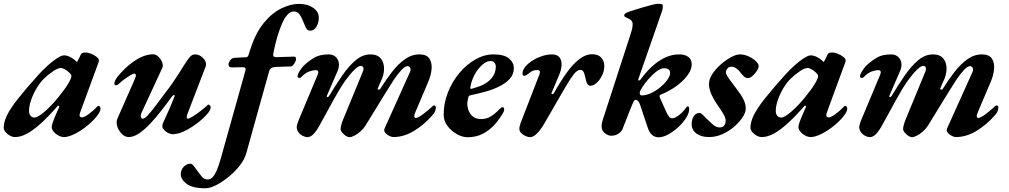

<svg xmlns="http://www.w3.org/2000/svg" viewBox="-44 -727 5453 1038"><path d="M37.6 14Q24 14 9.5 6.3Q-4.9 -1.5 -14.5 -13.5Q-24 -25.6 -24 -36.6Q-24 -66.8 -6.2 -103.7Q11.7 -140.5 53 -193Q94.4 -245.5 164.3 -323.2Q207.7 -370.2 245.8 -399Q283.9 -427.9 302.3 -427.9Q329 -427.9 361.5 -401.6Q368.1 -394.2 369.1 -393.7Q370 -393.1 371 -393.1Q373 -393.1 373.7 -393.8Q374.4 -394.5 377 -399.9Q384.5 -414.1 387.5 -420.3Q390.5 -426.6 392.4 -431.6Q397.6 -443.2 416.7 -443.2Q432.2 -443.2 449.4 -436.1Q466.6 -429 478.7 -419.1Q490.8 -409.2 490.8 -400.1Q490.8 -394.3 488.7 -389.8L389 -118.3Q380.1 -92.5 399.5 -92.5Q411 -92.5 434.8 -109.6Q458.7 -126.6 482.6 -151.6Q485.4 -154.5 485.9 -154.7Q486.3 -155 487.5 -155Q492.3 -155 495.9 -150.5Q499.4 -145.9 499.4 -139.1Q499.4 -124.7 480.5 -100.1Q461.6 -75.5 431.8 -50.7Q395.6 -20.6 360.6 -3.3Q325.5 14 302.3 14Q287.4 14 271.7 5.5Q255.9 -2.9 245.7 -15.6Q235.5 -28.3 235.5 -40.6Q235.5 -47.5 240.7 -63.6Q242.5 -69.3 246.4 -79.2Q250.3 -89 255.1 -100.6Q259.9 -112.2 265.4 -124.2Q270.9 -136.2 275.4 -147.3Q278 -152.5 274.6 -155.1Q271.2 -157.8 268.5 -154.9Q217.3 -95.9 175.5 -58.4Q133.6 -20.8 100.2 -3.4Q66.8 14 37.6 14ZM142.8 -91.6Q159.9 -91.6 196.8 -123.2Q233.8 -154.8 272.4 -202.6Q304.6 -241.7 323.4 -272.5Q342.1 -303.4 342.1 -316.4Q342.1 -325.3 321.7 -342Q312.4 -349.5 302.1 -354.5Q291.9 -359.6 285.2 -359.6Q269.7 -359.6 242.7 -341.6Q215.7 -323.6 192.2 -300.2Q171.5 -279.7 153.4 -249.1Q135.2 -218.5 124.1 -186.1Q113 -153.6 113 -127.3Q113 -110.6 121 -101.1Q129 -91.6 142.8 -91.6Z M651.7 14Q631.7 14 614.5 -3.3Q597.2 -20.6 590 -43.8Q582.8 -67.1 590.7 -85.7L684.2 -297.7Q691.2 -313.1 690.4 -321Q689.5 -328.9 681.5 -328.9Q675.7 -328.9 660.1 -319.7Q644.5 -310.4 628.3 -298.4Q612.2 -286.4 603.7 -278.4Q591.1 -265.7 582.7 -265.9Q574.3 -266.1 574.3 -274.8Q574.3 -284.5 579.6 -294.1Q584.9 -303.6 592.1 -313Q621.2 -348.6 653.7 -375.7Q686.3 -402.8 719.5 -418.2Q752.8 -433.6 784 -433.6Q798 -433.6 811.9 -420.7Q825.8 -407.8 832.6 -390.5Q839.5 -373.1 833 -358.8Q814 -317 786 -257.3Q758.1 -197.5 723.2 -122.1Q715.8 -107 717.1 -96.2Q718.4 -85.3 728.4 -85.3Q738.4 -85.3 757.5 -106.4Q776.7 -127.5 801.4 -160.7Q826.1 -193.8 851.6 -228.1Q870.8 -252.3 888.6 -278.2Q906.5 -304.1 922.3 -328.8Q938 -353.5 949.3 -371.8Q965.8 -398.2 979.3 -415.5Q992.9 -432.9 1009.5 -432.9Q1028.7 -432.9 1043.7 -421.9Q1058.7 -411 1065.9 -396.1Q1073.1 -381.1 1067.6 -366.9L968.3 -108.1Q965.2 -99.8 965.4 -92.7Q965.6 -85.5 971.3 -85.5Q979.4 -85.5 999.6 -98.3Q1019.8 -111.1 1042.2 -128.4Q1064.6 -145.6 1077.9 -159Q1080.6 -161.6 1081.8 -161.6Q1087.2 -161.6 1091 -157.1Q1094.9 -152.5 1094.9 -146.9Q1094.9 -134.2 1081.2 -116.6Q1067.4 -99.1 1045.4 -79.7Q1023.4 -60.3 998 -43.5Q972.5 -26.8 948.5 -15.8Q924.5 -4.7 906.4 -3.6Q892.3 0.7 878 -3.1Q863.6 -6.8 852.8 -15.7Q841.9 -24.5 836.1 -33.6Q833.8 -37.7 833.6 -45.2Q833.3 -52.8 836.8 -60.9Q845.1 -79.4 855.4 -101.9Q865.6 -124.4 876.9 -150.2Q888.2 -175.9 898.9 -203.8Q902.3 -212.5 897.1 -213.1Q891.9 -213.7 886.9 -206.9Q857.9 -167.1 827.3 -127.9Q796.7 -88.7 766.4 -56.7Q736.1 -24.7 707 -5.3Q677.9 14 651.7 14Z M1066.5 290.8Q995.8 290.8 964.6 266.8Q933.4 242.9 933.4 214.6Q933.4 189.7 950 173.8Q966.5 157.8 984.7 157.8Q994.4 157.8 1005.5 172.5Q1016.6 187.1 1026.6 201.4Q1037.2 216.3 1048.9 229.9Q1060.6 243.4 1079.4 243.4Q1094.3 243.4 1105.8 230.8Q1117.4 218.2 1127.6 194.5Q1137.8 170.8 1147.3 138L1282.9 -345.6Q1287.3 -363.6 1268.9 -363.6L1209.4 -362.6Q1199.1 -362.6 1195.3 -366.9Q1191.4 -371.2 1191.4 -380.3Q1191.4 -388.3 1200.3 -400.9Q1209.2 -413.5 1225.2 -414.5L1287.8 -417.7Q1296.1 -418 1300.3 -431.9L1308.3 -457.4Q1337.2 -548.3 1381.8 -602.6Q1426.4 -657 1477 -681.5Q1527.7 -706 1572.5 -706Q1618.2 -706 1648.9 -684.9Q1679.6 -663.7 1679.6 -631.1Q1679.6 -605.3 1667 -583.2Q1654.3 -561.2 1633.7 -561.2Q1616.9 -561.2 1609.2 -577.6Q1601.6 -594.1 1593.6 -614.2Q1586.2 -634.2 1575.1 -649.6Q1564 -665 1543.6 -665Q1525.5 -665 1509.2 -646.7Q1493 -628.3 1479.9 -597.4Q1466.8 -566.5 1455 -527.6Q1449 -507 1444.5 -487.8Q1440 -468.7 1436.4 -452Q1435.2 -446.6 1434.6 -442.2Q1433.9 -437.8 1433.1 -432.8Q1432.2 -423.7 1437.3 -420.9Q1442.3 -418 1448.8 -418Q1475.5 -418 1498.5 -419.5Q1521.5 -421 1546.5 -421Q1556.8 -421 1556.8 -406.8Q1556.8 -401.9 1552.1 -392.5Q1547.3 -383 1541.2 -375.5Q1535.1 -367.9 1530.2 -367.9L1449.1 -365.3Q1431.7 -364.5 1423.2 -359.3Q1414.6 -354.2 1411 -341.1Q1380.9 -233.8 1349.5 -121.7Q1318.2 -9.6 1288.3 98.5Q1279.2 132.8 1253.2 166.6Q1227.2 200.4 1192.8 228.5Q1158.4 256.6 1125 273.7Q1091.6 290.8 1066.5 290.8Z M1616.6 14.5Q1607.5 14.5 1593.7 7.9Q1579.8 1.3 1569.9 -11.5Q1560.1 -24.2 1560.1 -41.7Q1560.9 -46.7 1562.9 -54.6Q1564.9 -62.6 1568.3 -71.7L1674.2 -325Q1678.4 -335.5 1675.5 -341.7Q1672.5 -347.8 1662.2 -347.8Q1652.1 -347.8 1630.7 -341.6Q1609.2 -335.4 1584.4 -310Q1580.4 -305.2 1572.6 -305.7Q1564.9 -306.2 1564.5 -314.8Q1564.5 -322.5 1571 -334.4Q1577.5 -346.4 1586.9 -358.8Q1596.4 -371.3 1603.6 -377.1Q1628.8 -399.8 1656.9 -416.2Q1685 -432.7 1732.2 -432.9Q1755.2 -432.9 1769.9 -420.2Q1784.6 -407.5 1787.9 -386.4Q1791.1 -365.4 1780.6 -342L1723.6 -210.4Q1720.6 -203.4 1725.9 -202.4Q1731.3 -201.4 1735.1 -208Q1772.3 -269.9 1807.7 -320.8Q1843.1 -371.7 1880.1 -402.3Q1917 -432.9 1958.8 -432.9Q1997.5 -432.9 2015.4 -410Q2033.4 -387.1 2032.3 -352.5Q2031.3 -317.8 2012.9 -283.4L1999 -250.5Q1995.2 -243.5 2002.2 -242.5Q2009.1 -241.5 2013 -248.2Q2043.5 -297.5 2076.2 -339.3Q2108.9 -381.1 2145.3 -407Q2181.6 -432.9 2223.5 -432.9Q2262.1 -432.9 2277.1 -410.6Q2292.1 -388.4 2289.3 -353.8Q2286.4 -319.2 2269.9 -281.8L2201.1 -119.6Q2188.6 -89.4 2204.5 -89.4Q2210.8 -89.4 2221.6 -95.4Q2232.5 -101.5 2244.6 -110.8Q2256.8 -120 2267.3 -128.9Q2277.9 -137.7 2283.5 -142.5Q2288.6 -147.6 2294 -152.5Q2299.5 -157.4 2302.9 -157.4Q2305.9 -157.4 2309.2 -153.7Q2312.6 -150 2312.6 -145.1Q2311.7 -134.7 2307.8 -125Q2303.9 -115.2 2295.4 -105.9Q2251.7 -54.9 2196 -20.5Q2140.2 14 2082.5 14Q2073.7 14 2060.3 7.5Q2046.9 1 2038.3 -10Q2029.7 -21 2035.3 -32.8L2171 -334.3Q2179 -350.2 2173.8 -359.8Q2168.6 -369.4 2160 -369.5Q2146.5 -369.7 2128.5 -351Q2110.5 -332.3 2086.5 -297.8Q2068.3 -269.8 2043 -228.9Q2017.7 -188.1 1989.4 -141.7Q1961.1 -95.3 1932.1 -48.5Q1920.8 -30.4 1904.2 -16Q1887.5 -1.5 1871.8 6.5Q1856.1 14.5 1845.7 14.5Q1836.6 14.5 1825.2 7.2Q1813.8 -0.2 1805.6 -10.7Q1797.3 -21.2 1797.3 -30.5Q1797.3 -36.3 1800.1 -48.2Q1803 -60.1 1808.9 -75.8L1916.6 -337.3Q1924 -353.7 1919.9 -362.2Q1915.9 -370.7 1906.5 -370.9Q1894.6 -371.3 1872.9 -350.7Q1851.2 -330.2 1821.5 -289.2Q1807 -268.6 1790.3 -241Q1773.5 -213.3 1756.3 -181.8Q1739.1 -150.3 1721.2 -117.4Q1703.3 -84.5 1685.9 -53.4Q1668.1 -20.2 1651.6 -2.8Q1635.2 14.5 1616.6 14.5Z M2483.5 15Q2456.8 15 2426.7 -1.4Q2396.6 -17.8 2375.6 -45.6Q2354.6 -73.4 2354.6 -107Q2354.6 -169.3 2377.6 -227.5Q2400.5 -285.6 2439 -331.8Q2477.5 -378.1 2525.8 -405.5Q2574.1 -432.9 2623.8 -432.9Q2681.8 -432.9 2707.8 -411Q2733.9 -389.1 2733.9 -359Q2733.9 -324.7 2711.5 -300.5Q2689.2 -276.3 2653.7 -258.9Q2618.2 -241.6 2576.9 -230.6Q2535.6 -219.6 2498.5 -211.6Q2494.2 -210.6 2491.9 -208.7Q2489.6 -206.8 2488.4 -202.4Q2486.4 -195.2 2484.7 -186.8Q2483 -178.5 2482.2 -170.2Q2481.4 -135.2 2500.6 -109.3Q2519.9 -83.3 2558.2 -83.3Q2586 -83.3 2609.3 -97.6Q2632.7 -111.9 2655.2 -135.6Q2666.1 -147.5 2672.4 -147.5Q2681.6 -147.5 2681.6 -136.6Q2681.6 -134 2681.2 -129.9Q2680.8 -125.7 2678.8 -122.9Q2659.6 -86.6 2631.7 -55.1Q2603.9 -23.6 2567.2 -4.3Q2530.5 15 2483.5 15ZM2505.5 -246.9Q2526.4 -252.7 2548.8 -260.8Q2571.2 -268.9 2590.3 -282.6Q2609.5 -296.3 2622.2 -316.2Q2634.9 -336 2636.5 -364.4Q2637.4 -375.7 2630.4 -386.5Q2623.4 -397.2 2608.7 -397.2Q2591 -397.2 2573.5 -384.6Q2555.9 -372 2540.1 -351.6Q2524.2 -331.2 2513.4 -305.4Q2502.6 -279.5 2498.5 -252.9Q2497.7 -245.3 2505.5 -246.9Z M2821.6 14.5Q2812.5 14.5 2798.7 9Q2784.9 3.4 2774.4 -7Q2763.8 -17.4 2763.8 -30.8Q2763.8 -37.9 2765.8 -45.7Q2767.8 -53.5 2771.2 -63.5L2872.3 -324.8Q2876.4 -335.4 2873.9 -341.8Q2871.3 -348.3 2861.3 -348.3Q2840.8 -348.3 2828.5 -340.3Q2816.2 -332.3 2801.9 -320.9Q2796.7 -316.9 2789.1 -317.4Q2781.6 -317.8 2780.8 -326.5Q2779.1 -346.8 2797.3 -367.8Q2815.4 -388.9 2843.2 -404.5Q2865 -417.6 2890.6 -425.2Q2916.1 -432.9 2939.8 -432.9Q2967.8 -432.9 2980.2 -417.6Q2992.7 -402.4 2992.1 -376.4Q2991.5 -350.5 2977 -317.2L2938.6 -226.3Q2935.4 -219.3 2941.1 -218.2Q2946.8 -217 2950.6 -223.6Q2985.7 -286.1 3019.2 -333.1Q3052.7 -380 3087.3 -406.9Q3121.9 -433.8 3158 -433.8Q3189.8 -433.8 3206.4 -415.5Q3223.1 -397.2 3223.1 -369.8Q3223.1 -343.6 3210.8 -318.9Q3198.6 -294.1 3181.4 -278.8Q3164.1 -263.4 3148.5 -263.4Q3137.2 -263.4 3131.2 -273.7Q3125.1 -284 3121 -305Q3117.7 -322.4 3112.1 -335.8Q3106.4 -349.3 3093.8 -349.3Q3076.4 -349.3 3058.7 -326.4Q3041 -303.6 3017.6 -264.2Q3009.9 -251.7 2995.6 -226.9Q2981.3 -202.1 2964 -172.3Q2946.8 -142.4 2930.1 -113.2Q2913.4 -84 2900.8 -62.7Q2882 -29.5 2861.1 -7.5Q2840.2 14.5 2821.6 14.5Z M3516.6 15.3Q3496.7 15.3 3481.9 2.8Q3467.1 -9.7 3458.6 -34.6L3416.5 -160.2Q3412.1 -174 3405.9 -180.5Q3399.8 -187 3392.6 -187Q3386.4 -187 3382.6 -180.5Q3378.8 -174.1 3373.8 -161.4Q3367.5 -147 3361 -129.7Q3354.5 -112.4 3347.3 -94.9Q3340.2 -77.3 3333.8 -60.4Q3327.3 -43.5 3321.1 -28.3Q3315.1 -14.8 3298.8 -4Q3282.5 6.8 3259.8 6.8Q3244.6 6.8 3226.5 -6.7Q3208.4 -20.1 3208.4 -44.7Q3208.4 -54.6 3210.8 -64.8Q3213.2 -75 3216.4 -84.3L3362.9 -535.8Q3368.1 -551.6 3372.1 -566.2Q3376.2 -580.8 3376.2 -596.1Q3376.2 -618 3351.7 -627.6Q3344.2 -630.8 3337.4 -634.3Q3330.6 -637.8 3330.6 -643.2Q3330.6 -648.9 3335 -653.1Q3339.4 -657.3 3355.5 -663.3Q3367.3 -667.6 3390.4 -674.8Q3413.4 -682.1 3438.7 -689.3Q3464 -696.5 3484.6 -701.7Q3505.1 -706.8 3513.6 -706.8Q3521 -706.8 3530.2 -705.4Q3539.4 -704 3539.4 -693.5Q3539.4 -681.4 3536.9 -672.9Q3534.3 -664.4 3530.7 -654.1L3407.2 -299.7Q3404 -292 3409.3 -291.8Q3414.6 -291.5 3418.6 -296.5Q3445.2 -333.9 3478 -364.8Q3510.8 -395.7 3548.9 -414.4Q3587.1 -433 3628.3 -433Q3658.2 -433 3676.8 -419.6Q3695.5 -406.1 3695.5 -379Q3695.5 -355.5 3680.5 -331.4Q3665.5 -307.3 3641.2 -285Q3616.9 -262.7 3587.3 -244.8Q3557.7 -227 3527.6 -215.1Q3517.8 -212.2 3524.2 -197.5L3562 -113.1Q3566.2 -105.6 3572.7 -96.5Q3579.1 -87.4 3589.3 -87.4Q3604.2 -87.4 3625.7 -103.7Q3647.1 -120.1 3660.9 -139.6Q3665.9 -146.2 3668.2 -149Q3670.5 -151.8 3674.5 -151.8Q3678.9 -151.8 3680.5 -147.4Q3682.1 -143 3682.1 -139Q3682.1 -116.4 3665.4 -89.9Q3648.7 -63.3 3622.8 -39.4Q3596.8 -15.5 3568.5 -0.1Q3540.1 15.3 3516.6 15.3ZM3423.9 -211.2Q3450 -211.2 3477.2 -224.2Q3504.4 -237.1 3527.4 -256.6Q3550.5 -276.2 3564.7 -296.8Q3578.8 -317.4 3578.8 -332.6Q3578.8 -346.8 3569.8 -352.4Q3560.8 -358.1 3546.1 -358.1Q3528.3 -358.1 3505.8 -341.1Q3483.2 -324.2 3462.5 -300.3Q3441.8 -276.5 3428.1 -255Q3414.4 -233.5 3414.4 -224.1Q3414.4 -219.7 3417 -215.5Q3419.6 -211.2 3423.9 -211.2Z M3789.5 14Q3747 14 3721.1 -5.1Q3695.3 -24.1 3695.3 -55.4Q3695.3 -80.9 3706.6 -98.5Q3717.9 -116.2 3737.2 -116.2Q3745 -116.2 3755 -106.6Q3765 -97 3777.2 -84.1Q3791.5 -70.3 3809.5 -54.2Q3827.5 -38.1 3847.1 -38.1Q3863.4 -38.1 3870.8 -47.8Q3878.2 -57.4 3879.2 -73.7Q3880 -89.1 3865.1 -113.8Q3850.3 -138.5 3833.8 -161Q3815.9 -186.7 3802.5 -215.9Q3789 -245.2 3789 -273.4Q3789 -299.9 3807.4 -327.4Q3825.8 -355 3853.6 -379.3Q3881.4 -403.7 3909.2 -418.3Q3936.9 -432.9 3954.8 -432.9Q3980.1 -432.9 4003.4 -422.1Q4026.6 -411.3 4042.1 -396.5Q4057.6 -381.6 4057.6 -369.7Q4057.6 -358.8 4047.5 -343.3Q4037.4 -327.9 4024.1 -316.3Q4010.7 -304.8 3999 -304.8Q3987.4 -304.8 3977.5 -314.3Q3967.6 -323.9 3959.9 -334Q3950.7 -347.3 3937.2 -356.8Q3923.8 -366.4 3909.8 -366.4Q3896.3 -366.4 3888.4 -356.6Q3880.5 -346.7 3880.5 -335.4Q3880.5 -327.4 3888.9 -314.1Q3897.2 -300.8 3909.2 -285.2Q3921.2 -269.7 3933.2 -253.2Q3962.2 -216 3975 -190.4Q3987.8 -164.9 3987.8 -140.2Q3987.8 -119.2 3970.7 -93Q3953.6 -66.8 3925.2 -42.1Q3896.8 -17.5 3861.4 -1.7Q3826 14 3789.5 14Z M4074.6 14Q4061 14 4046.5 6.3Q4032.1 -1.5 4022.5 -13.5Q4013 -25.6 4013 -36.6Q4013 -66.8 4030.8 -103.7Q4048.7 -140.5 4090 -193Q4131.4 -245.5 4201.3 -323.2Q4244.7 -370.2 4282.8 -399Q4320.9 -427.9 4339.3 -427.9Q4366 -427.9 4398.5 -401.6Q4405.1 -394.2 4406.1 -393.7Q4407 -393.1 4408 -393.1Q4410 -393.1 4410.7 -393.8Q4411.4 -394.5 4414 -399.9Q4421.5 -414.1 4424.5 -420.3Q4427.5 -426.6 4429.4 -431.6Q4434.6 -443.2 4453.7 -443.2Q4469.2 -443.2 4486.4 -436.1Q4503.6 -429 4515.7 -419.1Q4527.8 -409.2 4527.8 -400.1Q4527.8 -394.3 4525.7 -389.8L4426 -118.3Q4417.1 -92.5 4436.5 -92.5Q4448 -92.5 4471.8 -109.6Q4495.7 -126.6 4519.6 -151.6Q4522.4 -154.5 4522.9 -154.7Q4523.3 -155 4524.5 -155Q4529.3 -155 4532.9 -150.5Q4536.4 -145.9 4536.4 -139.1Q4536.4 -124.7 4517.5 -100.1Q4498.6 -75.5 4468.8 -50.7Q4432.6 -20.6 4397.6 -3.3Q4362.5 14 4339.3 14Q4324.4 14 4308.7 5.5Q4292.9 -2.9 4282.7 -15.6Q4272.5 -28.3 4272.5 -40.6Q4272.5 -47.5 4277.7 -63.6Q4279.5 -69.3 4283.4 -79.2Q4287.3 -89 4292.1 -100.6Q4296.9 -112.2 4302.4 -124.2Q4307.9 -136.2 4312.4 -147.3Q4315 -152.5 4311.6 -155.1Q4308.2 -157.8 4305.5 -154.9Q4254.3 -95.9 4212.5 -58.4Q4170.6 -20.8 4137.2 -3.4Q4103.8 14 4074.6 14ZM4179.8 -91.6Q4196.9 -91.6 4233.8 -123.2Q4270.8 -154.8 4309.4 -202.6Q4341.6 -241.7 4360.4 -272.5Q4379.1 -303.4 4379.1 -316.4Q4379.1 -325.3 4358.7 -342Q4349.4 -349.5 4339.1 -354.5Q4328.9 -359.6 4322.2 -359.6Q4306.7 -359.6 4279.7 -341.6Q4252.7 -323.6 4229.2 -300.2Q4208.5 -279.7 4190.4 -249.1Q4172.2 -218.5 4161.1 -186.1Q4150 -153.6 4150 -127.3Q4150 -110.6 4158 -101.1Q4166 -91.6 4179.8 -91.6Z M4657.6 14.5Q4648.5 14.5 4634.7 7.9Q4620.8 1.3 4610.9 -11.5Q4601.1 -24.2 4601.1 -41.7Q4601.9 -46.7 4603.9 -54.6Q4605.9 -62.6 4609.3 -71.7L4715.2 -325Q4719.4 -335.5 4716.5 -341.7Q4713.5 -347.8 4703.2 -347.8Q4693.1 -347.8 4671.7 -341.6Q4650.2 -335.4 4625.4 -310Q4621.4 -305.2 4613.6 -305.7Q4605.9 -306.2 4605.5 -314.8Q4605.5 -322.5 4612 -334.4Q4618.5 -346.4 4627.9 -358.8Q4637.4 -371.3 4644.6 -377.1Q4669.8 -399.8 4697.9 -416.2Q4726 -432.7 4773.2 -432.9Q4796.2 -432.9 4810.9 -420.2Q4825.6 -407.5 4828.9 -386.4Q4832.1 -365.4 4821.6 -342L4764.6 -210.4Q4761.6 -203.4 4766.9 -202.4Q4772.3 -201.4 4776.1 -208Q4813.3 -269.9 4848.7 -320.8Q4884.1 -371.7 4921.1 -402.3Q4958 -432.9 4999.8 -432.9Q5038.5 -432.9 5056.4 -410Q5074.4 -387.1 5073.3 -352.5Q5072.3 -317.8 5053.9 -283.4L5040 -250.5Q5036.2 -243.5 5043.2 -242.5Q5050.1 -241.5 5054 -248.2Q5084.5 -297.5 5117.2 -339.3Q5149.9 -381.1 5186.3 -407Q5222.6 -432.9 5264.5 -432.9Q5303.1 -432.9 5318.1 -410.6Q5333.1 -388.4 5330.3 -353.8Q5327.4 -319.2 5310.9 -281.8L5242.1 -119.6Q5229.6 -89.4 5245.5 -89.4Q5251.8 -89.4 5262.6 -95.4Q5273.5 -101.5 5285.6 -110.8Q5297.8 -120 5308.3 -128.9Q5318.9 -137.7 5324.5 -142.5Q5329.6 -147.6 5335 -152.5Q5340.5 -157.4 5343.9 -157.4Q5346.9 -157.4 5350.2 -153.7Q5353.6 -150 5353.6 -145.1Q5352.7 -134.7 5348.8 -125Q5344.9 -115.2 5336.4 -105.9Q5292.7 -54.9 5237 -20.5Q5181.2 14 5123.5 14Q5114.7 14 5101.3 7.5Q5087.9 1 5079.3 -10Q5070.7 -21 5076.3 -32.8L5212 -334.3Q5220 -350.2 5214.8 -359.8Q5209.6 -369.4 5201 -369.5Q5187.5 -369.7 5169.5 -351Q5151.5 -332.3 5127.5 -297.8Q5109.3 -269.8 5084 -228.9Q5058.7 -188.1 5030.4 -141.7Q5002.1 -95.3 4973.1 -48.5Q4961.8 -30.4 4945.2 -16Q4928.5 -1.5 4912.8 6.5Q4897.1 14.5 4886.7 14.5Q4877.6 14.5 4866.2 7.2Q4854.8 -0.2 4846.6 -10.7Q4838.3 -21.2 4838.3 -30.5Q4838.3 -36.3 4841.1 -48.2Q4844 -60.1 4849.9 -75.8L4957.6 -337.3Q4965 -353.7 4960.9 -362.2Q4956.9 -370.7 4947.5 -370.9Q4935.6 -371.3 4913.9 -350.7Q4892.2 -330.2 4862.5 -289.2Q4848 -268.6 4831.3 -241Q4814.5 -213.3 4797.3 -181.8Q4780.1 -150.3 4762.2 -117.4Q4744.3 -84.5 4726.9 -53.4Q4709.1 -20.2 4692.6 -2.8Q4676.2 14.5 4657.6 14.5Z"/></svg>

Font: EB Garamond
Style: Italic
Weight: 400
Italic angle: -17.2°
Designer: Georg Duffner and Octavio Pardo
Foundry: Georg Duffner
Version: Version 1.001